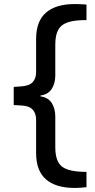

<svg xmlns="http://www.w3.org/2000/svg" viewBox="-20 -768 471 948"><path d="M407 156.1Q392.8 157.8 378.6 158.9Q364.5 160 349 160Q256.2 160 207.2 117.7Q158.3 75.5 158.3 -12.5V-176.3Q158.3 -208.1 141.4 -226.7Q124.5 -245.2 85.4 -247.2L47.7 -249.2V-338.8L85.4 -341.5Q124.5 -344.2 141.4 -362.4Q158.3 -380.6 158.3 -411.7V-575.5Q158.3 -663.5 207.2 -705.7Q256.2 -748 349 -748Q361 -748 379.1 -747.3Q397.2 -746.5 407 -745.5V-668.7Q349.9 -669.4 315.8 -658.1Q281.8 -646.8 267.4 -620.4Q253 -594.1 253 -547.9V-395.5Q253 -357 235.5 -329.2Q217.9 -301.5 179.9 -296.5V-292.3Q217.9 -286.8 235.5 -259.3Q253 -231.7 253 -192.5V-40.1Q253 5.1 267.4 31.9Q281.8 58.8 315.8 69.7Q349.9 80.7 407 80.7Z"/></svg>

Font: REM Medium
Style: Regular
Weight: 500
Designer: Octavio Pardo
Foundry: Ashler Design
Version: Version 1.005;gftools[0.9.28]